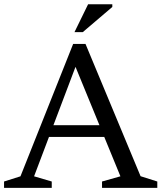

<svg xmlns="http://www.w3.org/2000/svg" viewBox="-20 -904 778 924"><path d="M190.5 -245V-301.5H530.5V-245ZM656.5 -56 737 -30.5V0H471V-30.5L559.5 -55.5L327.5 -621H358L144 -55.5L229 -30.5V0H-0.5V-30.5L78.5 -55.5L332 -692.5H391.5ZM338.5 -749.5 404 -883.5H520.5V-870.5L378.5 -749.5Z"/></svg>

Font: Newsreader
Style: Regular
Weight: 400
Designer: Hugues Gentile
Foundry: Production Type
Version: Version 1.003